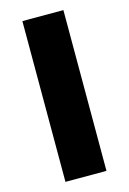

<svg xmlns="http://www.w3.org/2000/svg" viewBox="-113 -785 564 841"><g transform="rotate(-15 169.0 -364.5)"><path d="M76.2 0V-729H262.2V0Z"/></g></svg>

Font: Hubot Sans Expanded
Style: Bold
Weight: 700
Width: 7
Designer: Deni Anggara
Foundry: GitHub
Version: Version 1.001;gftools[0.9.31]